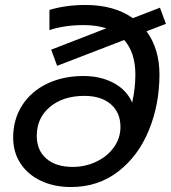

<svg xmlns="http://www.w3.org/2000/svg" viewBox="-20 -745 688 773"><path d="M570 -619Q622 -548 622 -445Q622 -325 579.5 -221Q537 -117 456 -54.5Q375 8 266 8Q198 8 145 -17Q92 -42 62.5 -87Q33 -132 33 -191Q33 -264 69 -320.5Q105 -377 169.5 -408Q234 -439 316 -439Q385 -439 437.5 -411Q490 -383 512 -332Q525 -388 525 -445Q525 -533 480 -584L210 -480L186 -545L408 -631Q369 -644 316 -644Q241 -644 179 -624V-705Q245 -725 325 -725Q439 -725 515 -672L624 -714L648 -649ZM465 -234Q465 -292 426 -325.5Q387 -359 320 -359Q234 -359 181 -314.5Q128 -270 128 -198Q128 -140 166.5 -106.5Q205 -73 273 -73Q323 -73 367.5 -94Q412 -115 438.5 -152Q465 -189 465 -234Z"/></svg>

Font: Montserrat Alternates Medium
Style: Italic
Weight: 500
Italic angle: -11.3°
Designer: Julieta Ulanovsky
Foundry: Julieta Ulanovsky
Version: Version 7.200